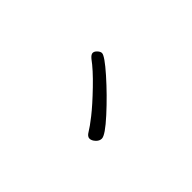

<svg xmlns="http://www.w3.org/2000/svg" viewBox="-13 -867 1026 1026"><g transform="rotate(45 500.0 -353.5)"><path d="M636 -168Q620 -168 607 -190.5Q594 -213 557.5 -259.5Q521 -306 455 -374.5Q389 -443 342 -477Q324 -492 324 -504Q324 -516 336.5 -527.5Q349 -539 360 -539Q381 -539 459.5 -469.5Q538 -400 610.5 -320.5Q683 -241 683 -215Q683 -197 667 -182.5Q651 -168 636 -168Z"/></g></svg>

Font: LXGW WenKai Lite
Style: Bold
Weight: 700
Designer: LXGW / Fontworks Inc.
Foundry: LXGW / Fontworks Inc.
Version: Version 1.330;April 28, 2024